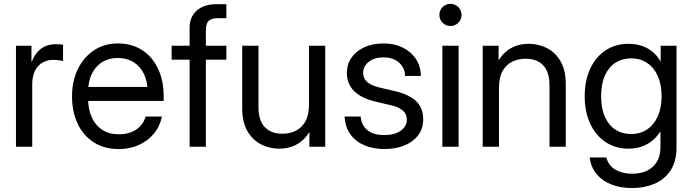

<svg xmlns="http://www.w3.org/2000/svg" viewBox="-20 -749 3535 980"><path d="M61.5 0V-515.6H140.6V-434.6H142.6Q156.7 -474.6 187.5 -499Q218.3 -523.4 266.6 -523.4Q277.8 -523.4 287.4 -522.5Q296.9 -521.5 301.8 -520.5V-437.5Q296.9 -439 283 -441.2Q269 -443.4 251 -443.4Q222.7 -443.4 198.2 -430.2Q173.8 -417 159.2 -389.2Q144.5 -361.3 144.5 -317.4V0Z M586.9 11.7Q511.2 11.7 457.8 -22.9Q404.3 -57.6 376 -118.4Q347.7 -179.2 347.7 -256.8Q347.7 -335.4 377.4 -396.5Q407.2 -457.5 460 -492.4Q512.7 -527.3 581.1 -527.3Q652.8 -527.3 705.6 -493.2Q758.3 -459 786.9 -397.9Q815.4 -336.9 815.4 -256.8V-233.9H391.6V-305.2H769L733.4 -280.3Q733.4 -333 714.6 -371.8Q695.8 -410.6 661.6 -431.9Q627.4 -453.1 581.1 -453.1Q535.2 -453.1 501.2 -431.9Q467.3 -410.6 448.5 -371.8Q429.7 -333 429.7 -280.3V-245.1Q429.7 -191.9 448 -150.9Q466.3 -109.9 501.5 -86.7Q536.6 -63.5 586.9 -63.5Q623.5 -63.5 651.4 -75Q679.2 -86.4 697.5 -106.9Q715.8 -127.4 723.6 -154.3H806.6Q796.9 -105 766.1 -67.6Q735.4 -30.3 689.2 -9.3Q643.1 11.7 586.9 11.7Z M1135.3 -515.6V-444.3H856V-515.6ZM947.8 0V-607.4Q947.8 -662.6 984.4 -695.1Q1021 -727.5 1083.5 -727.5Q1100.6 -727.5 1115.7 -727.5Q1130.9 -727.5 1135.3 -727.5V-656.2Q1130.9 -656.2 1115.5 -656.2Q1100.1 -656.2 1091.3 -656.2Q1058.6 -656.2 1044.7 -642.1Q1030.8 -627.9 1030.8 -594.7V0Z M1405.8 9.8Q1354 9.8 1310.8 -12.9Q1267.6 -35.6 1241.9 -81.3Q1216.3 -127 1216.3 -195.3V-515.6H1299.3V-201.2Q1299.3 -134.3 1331.5 -100.3Q1363.8 -66.4 1421.4 -66.4Q1459 -66.4 1489.7 -81.5Q1520.5 -96.7 1538.8 -129.4Q1557.1 -162.1 1557.1 -213.9V-515.6H1640.1V0H1559.1V-125H1582.5Q1557.1 -55.7 1512 -22.9Q1466.8 9.8 1405.8 9.8Z M1942.9 11.7Q1887.7 11.7 1842.8 -6.3Q1797.9 -24.4 1770 -61.3Q1742.2 -98.1 1738.8 -154.3H1820.8Q1825.2 -108.4 1856 -84Q1886.7 -59.6 1940.9 -59.6Q1994.6 -59.6 2025.6 -82Q2056.6 -104.5 2056.6 -138.7Q2056.6 -168 2035.2 -185.5Q2013.7 -203.1 1979 -210.9L1896 -230.5Q1824.2 -247.6 1787.4 -284.2Q1750.5 -320.8 1750.5 -377Q1750.5 -420.9 1774.2 -454.8Q1797.9 -488.8 1840.1 -508.1Q1882.3 -527.3 1937.5 -527.3Q1991.2 -527.3 2033.9 -507.1Q2076.7 -486.8 2101.8 -449.7Q2127 -412.6 2128.4 -361.3H2047.4Q2046.9 -402.3 2017.1 -429.2Q1987.3 -456.1 1937.5 -456.1Q1890.1 -456.1 1861.8 -433.1Q1833.5 -410.2 1833.5 -377Q1833.5 -347.7 1855 -329.8Q1876.5 -312 1913.6 -303.2L1996.6 -283.7Q2070.8 -266.1 2105.5 -231.2Q2140.1 -196.3 2140.1 -140.6Q2140.1 -92.8 2114.3 -58.6Q2088.4 -24.4 2043.7 -6.3Q1999 11.7 1942.9 11.7Z M2237.8 0V-515.6H2320.8V0ZM2279.3 -616.2Q2255.9 -616.2 2239.3 -632.8Q2222.7 -649.4 2222.7 -672.9Q2222.7 -696.3 2239.3 -712.9Q2255.9 -729.5 2279.3 -729.5Q2302.7 -729.5 2319.3 -712.9Q2335.9 -696.3 2335.9 -672.9Q2335.9 -649.4 2319.3 -632.8Q2302.7 -616.2 2279.3 -616.2Z M2526.9 -301.8V0H2443.8V-515.6H2524.9V-390.6H2501.5Q2526.9 -460.4 2572 -492.9Q2617.2 -525.4 2678.2 -525.4Q2730.5 -525.4 2773.4 -502.7Q2816.4 -480 2842 -434.6Q2867.7 -389.2 2867.7 -320.3V0H2784.7V-314.5Q2784.7 -381.3 2752.7 -415.3Q2720.7 -449.2 2662.6 -449.2Q2625 -449.2 2594.2 -434.1Q2563.5 -418.9 2545.2 -386.5Q2526.9 -354 2526.9 -301.8Z M3206.5 210.9Q3148.4 210.9 3101.8 193.1Q3055.2 175.3 3025.6 140.4Q2996.1 105.5 2989.7 54.7H3074.7Q3085.9 96.2 3121.3 116.9Q3156.7 137.7 3206.5 137.7Q3273.9 137.7 3312.5 101.8Q3351.1 65.9 3351.1 0V-78.1H3350.6Q3331.5 -48.3 3306.6 -28.8Q3281.7 -9.3 3252 0.2Q3222.2 9.8 3188 9.8Q3121.1 9.8 3070.6 -24.2Q3020 -58.1 2992.2 -118.4Q2964.4 -178.7 2964.4 -257.8Q2964.4 -337.4 2992.2 -397.7Q3020 -458 3070.6 -491.7Q3121.1 -525.4 3188 -525.4Q3221.7 -525.4 3252.2 -516.1Q3282.7 -506.8 3308.3 -486.8Q3334 -466.8 3351.6 -435.1H3352.1V-515.6H3433.1V0Q3433.1 76.2 3401.6 122.6Q3370.1 168.9 3318.4 189.9Q3266.6 210.9 3206.5 210.9ZM3200.7 -64.9Q3248.5 -64.9 3283.7 -88.9Q3318.8 -112.8 3337.9 -156.2Q3356.9 -199.7 3356.9 -257.8Q3356.9 -316.4 3337.9 -359.9Q3318.8 -403.3 3283.7 -427.2Q3248.5 -451.2 3200.7 -451.2Q3156.2 -451.2 3121.8 -429.2Q3087.4 -407.2 3067.9 -364.3Q3048.3 -321.3 3048.3 -257.8Q3048.3 -194.8 3067.9 -151.9Q3087.4 -108.9 3121.8 -86.9Q3156.2 -64.9 3200.7 -64.9Z"/></svg>

Font: Inter Khmer Looped
Style: Regular
Weight: 400
Designer: Rasmus Andersson, Sovichet Tep
Foundry: Anagata Design
Version: Version 1.000